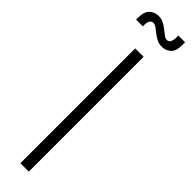

<svg xmlns="http://www.w3.org/2000/svg" viewBox="-323 -910 887 887"><g transform="rotate(45 120.5 -466.5)"><path d="M148 0H93V-750H148ZM174 -842Q156 -842 143.2 -848.5Q130.5 -855 119 -863Q104 -874.5 92 -883.8Q80 -893 69 -893Q58 -893 52 -883Q46 -873 46 -860V-847H2V-861Q2 -899.5 20.2 -916.2Q38.5 -933 63 -933Q83 -933 98.2 -924.8Q113.5 -916.5 124 -908Q137 -898.5 147.2 -889.8Q157.5 -881 168.5 -881Q181.5 -881 186.8 -892.5Q192 -904 192 -916V-933H236V-913Q236 -875 217.8 -858.5Q199.5 -842 174 -842Z"/></g></svg>

Font: Mohave Light Light
Style: Regular
Weight: 300
Version: Version 2.003